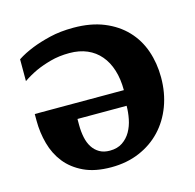

<svg xmlns="http://www.w3.org/2000/svg" viewBox="-82 -584 692 680"><g transform="rotate(-15 264.5 -244.0)"><path d="M173.8 -184.1V-162.1Q173.8 -137.7 178.2 -116.5Q182.6 -95.2 192.6 -79.6Q202.6 -64 218.3 -54.9Q233.9 -45.9 255.9 -45.9Q283.7 -45.9 302.5 -58.6Q321.3 -71.3 332.8 -91.3Q344.2 -111.3 349.1 -136Q354 -160.6 354 -184.1ZM498 -250Q498 -193.4 480 -145.3Q461.9 -97.2 429 -62.3Q396 -27.3 349.6 -7.6Q303.2 12.2 246.1 12.2Q186.5 12.2 145.8 -7.1Q105 -26.4 79.8 -58.1Q54.7 -89.8 43.5 -130.9Q32.2 -171.9 32.2 -215.8V-240.2H358.9Q358.9 -281.2 348.6 -314Q338.4 -346.7 318.8 -369.6Q299.3 -392.6 271 -404.8Q242.7 -417 206.1 -417Q168 -417 136.2 -408.2Q104.5 -399.4 81.1 -388.7Q54.2 -376 32.2 -360.8V-440.9Q57.6 -457.5 89.8 -470.2Q117.7 -481.4 156.2 -490.7Q194.8 -500 243.2 -500Q306.6 -500 354.5 -480.5Q402.3 -460.9 434.3 -427.2Q466.3 -393.6 482.2 -347.9Q498 -302.2 498 -250Z"/></g></svg>

Font: Charis SIL
Style: Bold
Weight: 700
Foundry: SIL International
Version: Version 4.112